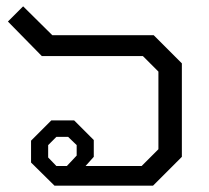

<svg xmlns="http://www.w3.org/2000/svg" viewBox="-20 -586 659 606"><path d="M78 -73V-142L142 -206H214L276 -144V-91L250 -62H427L480 -115V-360L431 -409H112L5 -518L53 -566L145 -475H465L554 -386V-91L463 0H152ZM191 -62 222 -95V-128L195 -154H158L132 -128V-89L158 -62Z"/></svg>

Font: Chakra Petch
Style: Regular
Weight: 400
Designer: Katatrad Aksorn Co.,Ltd.
Foundry: Cadson Demak Co.,Ltd.
Version: Version 1.000; ttfautohint (v1.6)